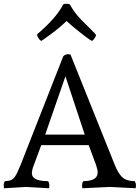

<svg xmlns="http://www.w3.org/2000/svg" viewBox="-25 -1004 745 1024"><path d="M114 -7 -3 0Q-5 -1 -5 -16Q-5 -31 2 -38Q39 -38 54 -61Q66 -77 85 -125L312 -703Q322 -715 340 -715Q343 -715 351 -713L587 -125Q605 -79 627.5 -58.5Q650 -38 693 -38Q700 -29 700 -15.5Q700 -2 698 0L561 -7L415 0Q413 -1 413 -16Q413 -31 420 -38Q496 -38 496 -85Q496 -98 487 -125L448 -230H195L156 -125Q145 -97 145 -80Q145 -38 231 -38Q238 -29 238 -15.5Q238 -2 236 0ZM324 -597 216 -286H427ZM312 -980Q316 -984 329 -984Q342 -984 348 -980Q370 -938 409 -898Q422 -884 450 -857Q487 -821 487 -817Q487 -813 483 -806Q479 -799 476 -795Q468 -786 465.5 -786Q463 -786 440 -802Q377 -849 330 -892Q292 -855 244.5 -820.5Q197 -786 195.5 -786Q194 -786 191 -788Q184 -794 178.5 -803.5Q173 -813 173 -817Q173 -821 174 -822Q275 -908 312 -980Z"/></svg>

Font: Esteban
Style: Regular
Weight: 400
Designer: Angelica Diaz Rivera
Foundry: Angelica Diaz Rivera
Version: Version 1.002